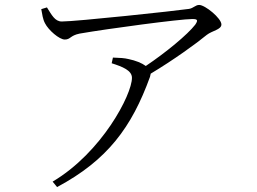

<svg xmlns="http://www.w3.org/2000/svg" viewBox="-20 -719 1040 777"><path d="M432 -463C476 -449 514 -434 514 -404C514 -336 392 -102 193 16L211 38C415 -71 513 -204 587 -408L590 -421C682 -476 776 -544 817 -578C839 -595 876 -599 876 -620C876 -645 810 -699 786 -699C771 -699 763 -686 745 -683C691 -675 288 -632 230 -632C202 -632 189 -659 170 -689L147 -682C151 -661 153 -642 162 -625C176 -597 220 -559 242 -559C266 -559 263 -575 302 -583C417 -603 709 -642 758 -642C779 -642 783 -638 770 -619C739 -579 652 -507 570 -452C554 -464 529 -474 500 -480C483 -484 467 -485 437 -486Z"/></svg>

Font: Noto Serif CJK KR Light
Style: Regular
Weight: 300
Designer: Ryoko NISHIZUKA 西塚涼子 (kana & ideographs); Frank Grießhammer (Latin, Greek & Cyrillic); Wenlong ZHANG 张文龙 (bopomofo); San
Foundry: Adobe
Version: Version 2.001;hotconv 1.1.0;makeotfexe 2.6.0